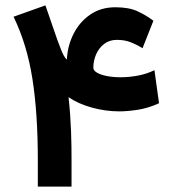

<svg xmlns="http://www.w3.org/2000/svg" viewBox="-20 -688 631 708"><path d="M411.1 -541Q439 -541 460.7 -532.6Q482.4 -524.3 505.6 -510.2L545.6 -611.4Q520.2 -631 488 -646.1Q455.8 -661.2 405.4 -661.2Q351.9 -661.2 312.6 -634.1Q273.2 -607 251.1 -563Q228.9 -519 226.6 -468Q220.4 -473.7 215.5 -482.5Q210.5 -491.2 204.9 -505.6Q199.2 -519.9 191.2 -541.7L147.5 -668.2L30 -626.3Q79.8 -523.7 99.6 -396.8Q119.5 -269.8 119.5 -97.6V0H243.8V-96.1Q243.8 -119.4 243.5 -146.6Q243.2 -173.8 242 -203.8Q240.9 -233.9 238.6 -265.6Q236.4 -297.4 232.7 -329.8Q266.6 -305.9 317.6 -291.6Q368.7 -277.3 420.3 -277.3Q449.4 -277.3 487.7 -283.1Q525.9 -289 566.4 -307.3L549.5 -429.2Q521.3 -415.3 488.5 -409.2Q455.6 -403.1 425.1 -403.1Q397.5 -403.1 374.6 -407.5Q351.7 -411.9 337.9 -419.9Q324.2 -427.9 324.2 -438.2Q324.2 -464.1 334.4 -487.5Q344.6 -511 364 -526Q383.4 -541 411.1 -541Z"/></svg>

Font: Vazirmatn RD NL
Style: Regular
Weight: 400
Designer: Saber Rastikerdar
Foundry: Saber Rastikerdar
Version: Version 32.101